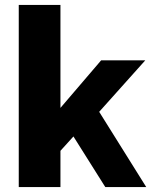

<svg xmlns="http://www.w3.org/2000/svg" viewBox="-20 -763 629 783"><path d="M576.5 0H409.5L279.5 -206.5L226.5 -148V0H56.5V-743H226.5V-323L392.5 -517H572.5L384.5 -307Z"/></svg>

Font: Public Sans Thin ExtraBold
Style: Regular
Weight: 800
Version: Version 1.007